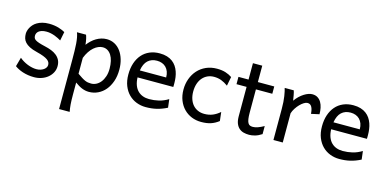

<svg xmlns="http://www.w3.org/2000/svg" viewBox="-80 -1101 3612 1796"><g transform="rotate(15 1726.0 -203.0)"><path d="M390.6 -383.3Q378.4 -390.6 362.8 -398.7Q347.2 -406.7 328.9 -413.6Q310.5 -420.4 289.8 -425Q269 -429.7 246.6 -429.7Q219.7 -429.7 201.4 -423.8Q183.1 -418 172.1 -408.9Q161.1 -399.9 156.2 -388.4Q151.4 -377 151.4 -366.2Q151.4 -353.5 155.3 -343.8Q159.2 -334 171.6 -325.7Q184.1 -317.4 207 -309.6Q230 -301.8 268.6 -293Q301.8 -285.6 331.1 -274.2Q360.4 -262.7 382.3 -245.1Q404.3 -227.5 417 -202.9Q429.7 -178.2 429.7 -144Q429.7 -110.8 415 -82.5Q400.4 -54.2 375 -33Q349.6 -11.7 315.4 0.2Q281.2 12.2 241.7 12.2Q211.9 12.2 184.3 7.8Q156.7 3.4 132.6 -4.4Q108.4 -12.2 88.4 -22.5Q68.4 -32.7 53.7 -43.9L78.1 -131.8Q94.7 -117.2 115.5 -105Q136.2 -92.8 158.2 -84Q180.2 -75.2 202.4 -70.6Q224.6 -65.9 244.1 -65.9Q265.6 -65.9 283.4 -71.5Q301.3 -77.1 314.2 -86.2Q327.1 -95.2 334.5 -107.2Q341.8 -119.1 341.8 -131.8Q341.8 -145.5 336.2 -157.5Q330.6 -169.4 315.7 -180.4Q300.8 -191.4 274.7 -201.7Q248.5 -211.9 207.5 -222.2Q163.1 -232.9 135 -247.6Q106.9 -262.2 91.1 -279.8Q75.2 -297.4 69.3 -317.9Q63.5 -338.4 63.5 -361.3Q63.5 -372.6 67.1 -387.7Q70.8 -402.8 79.3 -419.2Q87.9 -435.5 101.8 -451.4Q115.7 -467.3 136.7 -479.7Q157.7 -492.2 186 -500Q214.4 -507.8 251.5 -507.8Q277.8 -507.8 301 -504.4Q324.2 -501 343.5 -495.4Q362.8 -489.7 378.9 -482.7Q395 -475.6 407.7 -468.8Z M637.2 -127Q662.1 -109.4 680.4 -97.9Q698.7 -86.4 713.9 -79.8Q729 -73.2 742.9 -70.8Q756.8 -68.4 773.9 -68.4Q799.8 -68.4 823.5 -80.6Q847.2 -92.8 865.5 -116Q883.8 -139.2 894.8 -172.1Q905.8 -205.1 905.8 -246.6Q905.8 -287.1 898.2 -320.1Q890.6 -353 876 -376.2Q861.3 -399.4 840.6 -412.1Q819.8 -424.8 793.5 -424.8Q772.5 -424.8 750.5 -415.5Q728.5 -406.2 707.8 -388.2Q687 -370.1 668.9 -343Q650.9 -315.9 637.2 -280.8ZM610.4 -498Q615.7 -485.4 621.1 -462.2Q626.5 -439 629.9 -405.3Q647 -427.7 667.2 -446.8Q687.5 -465.8 710.2 -479.2Q732.9 -492.7 758.1 -500.2Q783.2 -507.8 810.5 -507.8Q852.1 -507.8 886.5 -489.5Q920.9 -471.2 945.1 -438.2Q969.2 -405.3 982.7 -360.1Q996.1 -314.9 996.1 -261.2Q996.1 -198.7 978.5 -148.2Q960.9 -97.7 930.9 -62Q900.9 -26.4 860.4 -7.1Q819.8 12.2 773.9 12.2Q754.4 12.2 737.1 8.3Q719.7 4.4 703.4 -2.4Q687 -9.3 670.9 -19.3Q654.8 -29.3 637.2 -41.5V73.2Q637.2 102.5 637.9 126.2Q638.7 149.9 640.1 169.9Q641.6 189.9 644 206.8Q646.5 223.6 649.4 239.3H546.9V-236.8Q546.9 -282.2 546.1 -321Q545.4 -359.9 543 -392.3Q540.5 -424.8 535.6 -451.2Q530.8 -477.5 522.5 -498Z M1179.2 -236.8Q1180.7 -193.8 1192.6 -162.1Q1204.6 -130.4 1225.3 -109.6Q1246.1 -88.9 1274.2 -78.6Q1302.2 -68.4 1335.4 -68.4Q1382.8 -68.4 1428.2 -79.1Q1473.6 -89.8 1518.6 -117.2L1528.3 -36.6Q1502.4 -23.4 1477.5 -14.2Q1452.6 -4.9 1427.7 1Q1402.8 6.8 1377.2 9.5Q1351.6 12.2 1323.2 12.2Q1276.4 12.2 1233.9 -4.2Q1191.4 -20.5 1159.2 -52.5Q1127 -84.5 1107.9 -131.8Q1088.9 -179.2 1088.9 -241.7Q1088.9 -302.2 1105.2 -351.3Q1121.6 -400.4 1151.9 -435.3Q1182.1 -470.2 1225.6 -489Q1269 -507.8 1323.2 -507.8Q1363.3 -507.8 1394 -498.3Q1424.8 -488.8 1447.3 -471.9Q1469.7 -455.1 1484.9 -432.6Q1500 -410.2 1509 -384.3Q1518.1 -358.4 1522 -330.3Q1525.9 -302.2 1525.9 -274.9V-255.9Q1525.9 -243.7 1525.4 -236.8ZM1315.9 -434.6Q1262.2 -434.6 1228 -403.1Q1193.8 -371.6 1183.1 -305.2H1438Q1438 -336.4 1429 -360.6Q1419.9 -384.8 1403.6 -401.4Q1387.2 -418 1364.7 -426.3Q1342.3 -434.6 1315.9 -434.6Z M2028.8 -41.5Q2010.3 -27.3 1991.9 -17.3Q1973.6 -7.3 1953.6 -0.7Q1933.6 5.9 1910.6 9Q1887.7 12.2 1860.4 12.2Q1811 12.2 1768.1 -5.1Q1725.1 -22.5 1692.9 -55.2Q1660.6 -87.9 1642.1 -134.3Q1623.5 -180.7 1623.5 -239.3Q1623.5 -294.4 1641.4 -343.3Q1659.2 -392.1 1692.1 -428.7Q1725.1 -465.3 1772.2 -486.6Q1819.3 -507.8 1877.4 -507.8Q1926.3 -507.8 1961.7 -496.3Q1997.1 -484.9 2023.9 -466.3L2006.8 -378.4Q1973.6 -402.8 1940.9 -415Q1908.2 -427.2 1870.1 -427.2Q1837.4 -427.2 1809.3 -414.8Q1781.2 -402.3 1760.5 -378.9Q1739.7 -355.5 1728 -321.3Q1716.3 -287.1 1716.3 -244.1Q1716.3 -204.6 1727.1 -172.4Q1737.8 -140.1 1757.8 -116.9Q1777.8 -93.8 1806.2 -81.1Q1834.5 -68.4 1870.1 -68.4Q1914.6 -68.4 1950.7 -83.5Q1986.8 -98.6 2019 -127Z M2089.8 -485.8H2187.5V-644.5H2277.8V-485.8H2436.5V-415H2277.8V-190.4Q2277.8 -152.8 2281.5 -128.9Q2285.2 -105 2292.7 -91.6Q2300.3 -78.1 2312 -73.2Q2323.7 -68.4 2340.3 -68.4Q2361.3 -68.4 2387.7 -77.6Q2414.1 -86.9 2446.3 -105V-26.9Q2412.6 -4.9 2381.8 3.7Q2351.1 12.2 2325.2 12.2Q2296.4 12.2 2271.5 5.6Q2246.6 -1 2227.8 -17.6Q2209 -34.2 2198.2 -61.8Q2187.5 -89.4 2187.5 -131.8V-415H2089.8Z M2558.6 0V-300.3Q2558.6 -372.6 2550.5 -422.6Q2542.5 -472.7 2534.2 -498H2622.1Q2625 -490.2 2627.9 -477.8Q2630.9 -465.3 2633.3 -451.7Q2635.7 -438 2637.7 -424.8L2641.6 -402.8Q2659.2 -428.2 2679.9 -447.8Q2700.7 -467.3 2721.9 -480.7Q2743.2 -494.1 2763.4 -501Q2783.7 -507.8 2800.3 -507.8Q2831.1 -507.8 2852.3 -494.4Q2873.5 -481 2887 -458.3Q2900.4 -435.5 2906.5 -406Q2912.6 -376.5 2912.6 -344.2L2834.5 -327.1Q2833.5 -346.7 2829.8 -363.3Q2826.2 -379.9 2819.6 -392.1Q2813 -404.3 2803 -410.9Q2793 -417.5 2778.3 -417.5Q2762.7 -417.5 2743.7 -405.8Q2724.6 -394 2706.3 -375.2Q2688 -356.4 2672.4 -332.3Q2656.7 -308.1 2648.9 -283.2V0Z M3054.2 -236.8Q3055.7 -193.8 3067.6 -162.1Q3079.6 -130.4 3100.3 -109.6Q3121.1 -88.9 3149.2 -78.6Q3177.2 -68.4 3210.4 -68.4Q3257.8 -68.4 3303.2 -79.1Q3348.6 -89.8 3393.6 -117.2L3403.3 -36.6Q3377.4 -23.4 3352.5 -14.2Q3327.6 -4.9 3302.7 1Q3277.8 6.8 3252.2 9.5Q3226.6 12.2 3198.2 12.2Q3151.4 12.2 3108.9 -4.2Q3066.4 -20.5 3034.2 -52.5Q3002 -84.5 2982.9 -131.8Q2963.9 -179.2 2963.9 -241.7Q2963.9 -302.2 2980.2 -351.3Q2996.6 -400.4 3026.9 -435.3Q3057.1 -470.2 3100.6 -489Q3144 -507.8 3198.2 -507.8Q3238.3 -507.8 3269 -498.3Q3299.8 -488.8 3322.3 -471.9Q3344.7 -455.1 3359.9 -432.6Q3375 -410.2 3384 -384.3Q3393.1 -358.4 3397 -330.3Q3400.9 -302.2 3400.9 -274.9V-255.9Q3400.9 -243.7 3400.4 -236.8ZM3190.9 -434.6Q3137.2 -434.6 3103 -403.1Q3068.8 -371.6 3058.1 -305.2H3313Q3313 -336.4 3304 -360.6Q3294.9 -384.8 3278.6 -401.4Q3262.2 -418 3239.7 -426.3Q3217.3 -434.6 3190.9 -434.6Z"/></g></svg>

Font: Andika
Style: Regular
Weight: 400
Designer: Victor Gaultney, Annie Olsen, Julie Remington, Don Collingsworth, Eric Hays
Foundry: SIL International
Version: Version 1.001